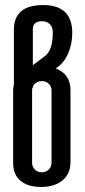

<svg xmlns="http://www.w3.org/2000/svg" viewBox="-20 -730 335 760"><path d="M189 -603Q189 -623 177 -634.5Q165 -646 147 -646Q110 -646 110 -615V-472L158 -508Q189 -531 189 -603ZM35 -612Q35 -710 150.5 -710Q266 -710 266 -600Q266 -556 250 -519Q234 -482 206 -463L110 -397V-382L35 -381ZM32 -85V-368Q32 -415 63 -441Q94 -467 147 -467Q200 -467 229.5 -442.5Q259 -418 259 -372V-89Q259 -42 227.5 -16Q196 10 143 10Q90 10 61 -14.5Q32 -39 32 -85ZM107 -372V-85Q107 -70 118 -59Q129 -48 145.5 -48Q162 -48 173 -59Q184 -70 184 -85V-372Q184 -388 173 -398.5Q162 -409 145.5 -409Q129 -409 118 -398.5Q107 -388 107 -372Z"/></svg>

Font: el_Medula One
Style: Regular
Weight: 400
Designer: Luciano Vergara
Foundry: Luciano Vergara
Version: Version 1.002 August 17, 2020